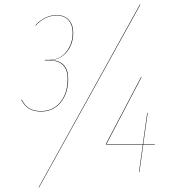

<svg xmlns="http://www.w3.org/2000/svg" viewBox="-20 -753 779 840"><path d="M591.8 -732.9H594.2L150.9 66.9H148.9ZM278.3 -408.2Q278.3 -345.2 245.8 -305.2Q213.4 -265.1 159.2 -265.1Q128.4 -265.1 107.9 -277.1Q87.4 -289.1 73.2 -315.9L75.2 -316.9Q89.4 -290 109.1 -278.6Q128.9 -267.1 159.2 -267.1Q212.4 -267.1 244.1 -306.4Q275.9 -345.7 275.9 -408.2Q275.9 -488.8 193.8 -488.8H176.3L177.2 -491.2H196.3Q242.2 -491.2 270 -526.1Q297.9 -561 297.9 -609.9Q297.9 -644 279.5 -664.6Q261.2 -685.1 228 -685.1Q177.2 -685.1 136.2 -641.1L135.3 -643.1Q177.7 -687 228 -687Q261.7 -687 281 -666Q300.3 -645 300.3 -609.9Q300.3 -562 274.4 -528.3Q248.5 -494.6 205.1 -490.2Q278.3 -485.4 278.3 -408.2ZM657.2 -123V-121.1H606.9L589.8 0H587.9L605 -121.1H443.8V-124L597.2 -416L599.1 -415L445.8 -123H605L624 -258.8H626L606.9 -123Z"/></svg>

Font: Fira Sans Compressed Two
Style: Italic
Weight: 100
Width: 3
Italic angle: -8°
Designer: Carrois Corporate & Edenspiekermann AG
Foundry: Carrois Corporate GbR & Edenspiekermann AG
Version: Version 4.203;PS 004.203;hotconv 1.0.88;makeotf.lib2.5.64775